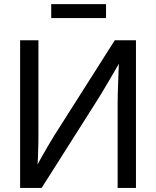

<svg xmlns="http://www.w3.org/2000/svg" viewBox="-20 -926 769 946"><path d="M649.9 0H559.6V-418.9Q559.6 -438 560.5 -470.9Q561.5 -503.9 563.2 -549.1Q564.9 -594.2 566.9 -649.9L580.1 -636.7Q548.8 -582.5 524.9 -541.5Q501 -500.5 482.7 -470.2Q464.4 -439.9 450.2 -418L185.1 0H79.1V-727.5H169.4V-268.1Q169.4 -250 168.9 -218.3Q168.5 -186.5 167 -150.1Q165.5 -113.8 162.6 -81.1L152.3 -90.8Q169.4 -124.5 187.3 -156.5Q205.1 -188.5 221.2 -214.8Q237.3 -241.2 247.1 -257.8L545.4 -727.5H649.9ZM502.4 -905.8V-836.9H232.4V-905.8Z"/></svg>

Font: Inter 24pt
Style: Regular
Weight: 400
Designer: Rasmus Andersson
Foundry: rsms
Version: Version 4.001;git-66647c0bb